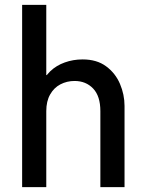

<svg xmlns="http://www.w3.org/2000/svg" viewBox="-20 -772 602 792"><path d="M71.3 0V-752H170.9V-462.4H191.9L152.3 -420.4Q162.6 -454.6 187.5 -478.3Q212.4 -502 247.1 -514.4Q281.7 -526.9 320.8 -526.9Q379.4 -526.9 417.7 -498.5Q456.1 -470.2 474.9 -426Q493.7 -381.8 493.7 -335V0H394V-313.5Q394 -375.5 364.3 -406.7Q334.5 -438 287.6 -438Q255.9 -438 229.2 -424.1Q202.6 -410.2 186.8 -382.3Q170.9 -354.5 170.9 -313.5V0Z"/></svg>

Font: Reddit Mono Medium
Style: Regular
Weight: 500
Monospace: yes
Designer: Stephen Hutchings
Foundry: Reddit
Version: Version 1.014